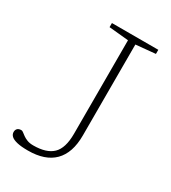

<svg xmlns="http://www.w3.org/2000/svg" viewBox="-174 -789 795 891"><g transform="rotate(30 223.0 -344.0)"><path d="M304 -179Q304 -131.5 292 -96.2Q280 -61 256.5 -37.5Q233 -14 198.2 -2.2Q163.5 9.5 118 9.5Q81.5 9.5 59.5 4.2Q37.5 -1 27.5 -10.2Q17.5 -19.5 17.5 -32.5Q17.5 -43.5 24.2 -50.5Q31 -57.5 45 -57.5Q50 -57.5 56.2 -52.5Q62.5 -47.5 71.8 -40.8Q81 -34 94.5 -28.8Q108 -23.5 127.5 -23.5Q198 -23.5 231.2 -55.8Q264.5 -88 264.5 -165V-666L160 -676V-698H408.5V-676L304 -666Z"/></g></svg>

Font: Newsreader 9pt ExtraLight
Style: Regular
Weight: 250
Designer: Hugues Gentile
Foundry: Production Type
Version: Version 1.003